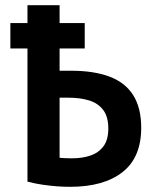

<svg xmlns="http://www.w3.org/2000/svg" viewBox="-20 -713 600 741"><path d="M251 8Q225 8 199 6Q173 4 145 0Q117 -4 86 -12V-526H20V-624H86V-693H210V-624H307V-526H210V-440H255Q343 -440 403.5 -417Q464 -394 494.5 -345Q525 -296 525 -220Q525 -105 452.5 -48.5Q380 8 251 8ZM258 -102Q297 -102 328.5 -112.5Q360 -123 379 -148Q398 -173 398 -217Q398 -263 378 -289Q358 -315 323.5 -325.5Q289 -336 244 -336H210V-104Q225 -103 233 -102.5Q241 -102 258 -102Z"/></svg>

Font: Ubuntu Sans Mono SemiBold
Style: Regular
Weight: 600
Monospace: yes
Designer: Dalton Maag Ltd
Foundry: Dalton Maag Ltd
Version: Version 1.006